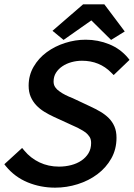

<svg xmlns="http://www.w3.org/2000/svg" viewBox="-37 -853 617 885"><path d="M358 -670Q415 -670 466.5 -649Q518 -628 553 -586L560 -577L487 -507L476 -518Q422 -573 341 -573Q316 -573 292.5 -566.5Q269 -560 250.5 -547.5Q232 -535 221 -517.5Q210 -500 210 -477Q210 -462 217.5 -451Q225 -440 237 -432Q249 -423 265 -415Q273 -411 281 -407.5Q289 -404 297 -401L380 -362Q404 -351 426 -338Q448 -325 464.5 -308.5Q481 -292 490.5 -270Q500 -248 500 -218Q500 -165 476 -122.5Q452 -80 412 -50Q372 -20 321 -4Q270 12 217 12Q150 12 90.5 -12.5Q31 -37 -10 -87L-17 -96L65 -171L75 -159Q104 -124 145 -104.5Q186 -85 235 -85Q264 -85 291 -92Q318 -99 338.5 -113Q359 -127 371 -147Q383 -167 383 -194Q383 -211 376 -222Q369 -233 358 -242Q346 -251 330 -259Q322 -264 313.5 -267.5Q305 -271 297 -275L212 -314Q188 -325 167 -338Q146 -351 130 -368Q114 -385 104.5 -407Q95 -429 95 -458Q95 -506 118 -545.5Q141 -585 178.5 -612.5Q216 -640 263 -655Q310 -670 358 -670ZM384 -759 256 -669 205 -711 346 -833H444L538 -708L475 -669Z"/></svg>

Font: Codetta
Style: Bold Italic
Weight: 700
Italic angle: -11°
Designer: Ulrich Proeller
Foundry: PROSA GmbH
Version: Version 2.00;September 29, 2018;FontCreator 11.5.0.2427 64-b